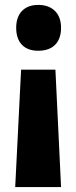

<svg xmlns="http://www.w3.org/2000/svg" viewBox="-20 -583 311 783"><path d="M229 -470C229 -529 193 -563 136 -563C79 -563 46 -528 46 -470C46 -410 78 -376 136 -376C196 -376 229 -410 229 -470ZM66 -299 42 180H229L206 -299Z"/></svg>

Font: Noto Sans Thai ExtCond Blk
Style: Regular
Weight: 900
Width: 2
Designer: Monotype Design Team
Foundry: Monotype Imaging Inc.
Version: Version 2.002